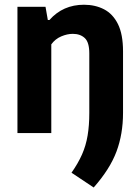

<svg xmlns="http://www.w3.org/2000/svg" viewBox="-20 -576 604 831"><path d="M385.5 235.5 289.5 171.5Q318 131 335 92.5Q352 54 359.2 10.5Q366.5 -33 366.5 -87.5V-345Q366.5 -393 347 -411.2Q327.5 -429.5 295 -429.5Q271 -429.5 245 -418.5Q219 -407.5 202 -384V0H55.5V-546.5H177L187 -489.5H194Q252.5 -555.5 343.5 -555.5Q392 -555.5 430.2 -535.8Q468.5 -516 490.5 -471.8Q512.5 -427.5 512.5 -353.5V-87.5Q512.5 4 484.2 79.8Q456 155.5 385.5 235.5Z"/></svg>

Font: Encode Sans Semi Condensed
Style: Bold
Weight: 700
Width: 4
Designer: Multiple Designers
Foundry: Impallari Type
Version: Version 3.000; ttfautohint (v1.8.3) -l 8 -r 50 -G 200 -x 14 